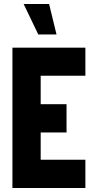

<svg xmlns="http://www.w3.org/2000/svg" viewBox="-20 -938 484 958"><path d="M171 -766 98 -918H225L262 -766ZM42 0V-700H406V-560H183V-418H312V-277H183V-141H406V0Z"/></svg>

Font: Stick No Bills ExtraLight ExtraBold
Style: Regular
Weight: 800
Version: Version 2.000